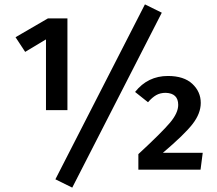

<svg xmlns="http://www.w3.org/2000/svg" viewBox="-20 -775 992 877"><path d="M288 -272H190V-595L95 -538L51 -605L199 -691H288ZM310 82 233 44 642 -755 719 -717ZM896 0H612V-71Q719 -170 756.5 -214.5Q794 -259 794 -296Q794 -349 737 -351Q712 -351 693.5 -340.5Q675 -330 656 -308L597 -355Q655 -428 747 -428Q820 -428 858.5 -392Q897 -356 897 -305Q897 -257 860 -209Q823 -161 724 -77H906Z"/></svg>

Font: Trujillo Medium
Style: Regular
Weight: 500
Designer: Fira Sans original fonts by bBox Type GmbH, Carrois Corporate GbR, & Edenspiekermann AG / Changes by Cristiano Sobral
Foundry: Fira Sans original fonts by bBox Type GmbH, Carrois Corporate GbR, & Edenspiekermann AG / Changes by Cristiano Sobral
Version: Version 4.301;October 17, 2021;FontCreator 14.0.0.2814 64-bi